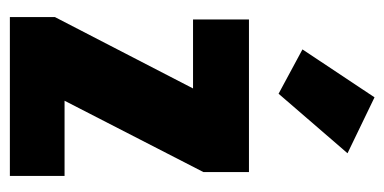

<svg xmlns="http://www.w3.org/2000/svg" viewBox="-215 -564 779 389"><g transform="rotate(90 174.5 -369.5)"><path d="M14.6 0H336.4V-110.8H184.1L328.6 -392.1V-484.4H19.5V-371.1H159.2L14.6 -91.3ZM80.1 -592.8 169.9 -544.4 290.5 -684.1 177.2 -738.8Z"/></g></svg>

Font: Roboto Flex
Style: wght 700 wdth 25 opsz 34 GRAD 0.00 slnt 0.00 XTRA 468 XOPQ 96 YOPQ 79 YTLC 514 YTUC 712 YTAS 750 YTDE -203.00 YTFI 738
Weight: 700
Width: 1
Designer: Berlow after Robertson
Foundry: Google
Version: Version 3.100